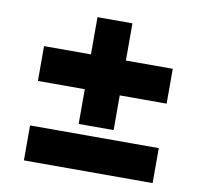

<svg xmlns="http://www.w3.org/2000/svg" viewBox="-72 -697 819 774"><g transform="rotate(10 337.5 -310.0)"><path d="M74.2 0V-143.1H601.1V0ZM409.2 -325.2V-183.1H266.1V-325.2H74.2V-467.8H266.1V-620.1H409.2V-467.8H601.1V-325.2Z"/></g></svg>

Font: REH Gaming
Style: Gaming
Weight: 700
Designer: Astigmatic (AOETI)
Foundry: Astigmatic (AOETI)
Version: Version 1.001 2011